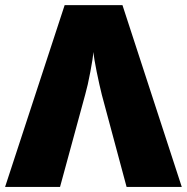

<svg xmlns="http://www.w3.org/2000/svg" viewBox="-20 -734 734 754"><path d="M215.8 0H0L233.9 -713.9H460.9L693.8 0H477.1L379.9 -361.8Q370.6 -398.9 359.6 -452.6Q348.6 -506.3 347.2 -529.8Q344.7 -504.9 334.7 -451.4Q324.7 -397.9 314.9 -363.8Z"/></svg>

Font: Open Sans ExtBd
Style: Bold
Weight: 800
Foundry: Ascender Corporation
Version: Version 1.10